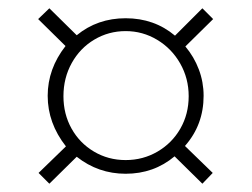

<svg xmlns="http://www.w3.org/2000/svg" viewBox="-20 -528 607 463"><path d="M73 -111 139 -175Q95 -231 95 -297Q95 -362 138 -417L72 -482L99 -508L165 -443Q215 -484 283 -484Q352 -484 402 -442L468 -508L494 -482L427 -416Q448 -391 459.5 -360.5Q471 -330 471 -297Q471 -227 426 -176L493 -111L468 -85L401 -151Q351 -109 283 -109Q217 -109 165 -150L99 -85ZM435 -296Q435 -339 414.5 -375Q394 -411 359 -432Q324 -453 283 -453Q242 -453 207.5 -432.5Q173 -412 153 -376Q133 -340 133 -296Q133 -253 152.5 -218Q172 -183 206.5 -162.5Q241 -142 283 -142Q325 -142 360 -162.5Q395 -183 415 -218Q435 -253 435 -296Z"/></svg>

Font: Taviraj ExtraLight
Style: Regular
Weight: 200
Designer: Katatrad Team
Foundry: CadsonDemak
Version: Version 1.030